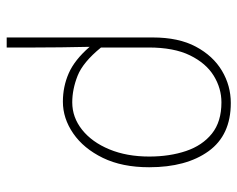

<svg xmlns="http://www.w3.org/2000/svg" viewBox="-88 -442 710 574"><g transform="rotate(90 267.0 -155.0)"><path d="M92 180V-257Q92 -334 119.5 -385.5Q147 -437 191.5 -463.5Q236 -490 288 -490Q384 -490 432 -423.5Q480 -357 480 -246Q480 -165 452 -107.5Q424 -50 379 -19Q334 12 284 12Q239 12 199 -5.5Q159 -23 120 -68Q121 -20 121.5 18Q122 56 122 94Q122 132 122 180ZM286 -16Q331 -16 368 -45.5Q405 -75 426.5 -127Q448 -179 448 -246Q448 -307 431.5 -356Q415 -405 379.5 -433.5Q344 -462 286 -462Q244 -462 206.5 -439Q169 -416 145.5 -368Q122 -320 122 -244V-102Q166 -48 206.5 -32Q247 -16 286 -16Z"/></g></svg>

Font: Source Sans Variable
Style: Regular
Weight: 200
Designer: Paul D. Hunt
Foundry: Adobe Systems Incorporated
Version: Version 3.006;hotconv 1.0.111;makeotfexe 2.5.65597